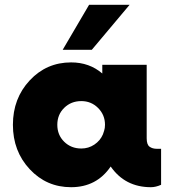

<svg xmlns="http://www.w3.org/2000/svg" viewBox="-20 -770 712 800"><path d="M520 -750 362.5 -562.5H241.2L351.2 -750ZM633.8 -150H651.2V0Q628.8 10 608.8 10Q501.2 10 441.2 -76.2Q382.5 10 276.2 10Q173.8 10 103.8 -65Q33.8 -140 33.8 -250Q33.8 -360 103.8 -435Q173.8 -510 276.2 -510Q352.5 -510 406.2 -463.8V-500H591.2V-193.8Q591.2 -167.5 603.1 -158.8Q615 -150 633.8 -150ZM318.8 -151.2Q348.8 -151.2 373.1 -167.5Q397.5 -183.8 408.8 -210L413.8 -225Q417.5 -236.2 417.5 -250Q417.5 -291.2 388.8 -320Q360 -348.8 318.8 -348.8Q276.2 -348.8 247.5 -320.6Q218.8 -292.5 218.8 -250Q218.8 -207.5 247.5 -179.4Q276.2 -151.2 318.8 -151.2Z"/></svg>

Font: Now Black
Style: Regular
Weight: 900
Designer: Alfredo Marco Pradil
Foundry: Alfredo Marco Pradil
Version: Version 1.002;PS 001.002;hotconv 1.0.88;makeotf.lib2.5.64775